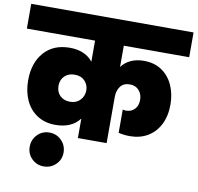

<svg xmlns="http://www.w3.org/2000/svg" viewBox="-111 -841 1178 1145"><g transform="rotate(10 477.5 -269.0)"><path d="M573 -590V-461Q594 -490 628.5 -506Q663 -522 708 -522Q771 -522 816 -491.5Q861 -461 884.5 -408.5Q908 -356 908 -292Q908 -222 881.5 -170.5Q855 -119 808.5 -92Q762 -65 702 -65Q666 -65 633 -73V-214Q641 -211 653 -211Q685 -211 705 -232Q725 -253 725 -288Q725 -323 704.5 -346Q684 -369 649 -369Q612 -369 592.5 -344Q573 -319 573 -278V0H399V-118Q351 -54 252 -54Q189 -54 142.5 -84Q96 -114 71.5 -167Q47 -220 47 -288Q47 -394 103.5 -458Q160 -522 259 -522Q306 -522 341.5 -506.5Q377 -491 399 -462V-590H-14V-740H969V-590ZM315 -205Q353 -205 376 -229.5Q399 -254 399 -288Q399 -322 376.5 -345.5Q354 -369 315 -369Q278 -369 254.5 -346.5Q231 -324 231 -287Q231 -250 254 -227.5Q277 -205 315 -205ZM330 101Q330 143 300 172.5Q270 202 227 202Q184 202 154.5 172.5Q125 143 125 101Q125 57 154.5 27Q184 -3 227 -3Q270 -3 300 27Q330 57 330 101Z"/></g></svg>

Font: DVN-Poppins ExtBd
Style: Regular
Weight: 800
Designer: Ninad Kale (Devanagari), Jonny Pinhorn (Latin)
Foundry: Indian Type Foundry
Version: 4.004